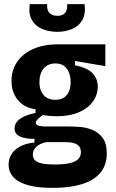

<svg xmlns="http://www.w3.org/2000/svg" viewBox="-20 -745 563 935"><path d="M236 170Q163 170 115.5 156.5Q68 143 45 117.5Q22 92 22 57Q22 13 55 -16Q88 -45 148 -51V-69Q105 -68 78 -80Q51 -92 51 -119Q51 -147 77 -166Q103 -185 153 -195V-213Q98 -220 67 -258Q36 -296 36 -351Q36 -403 63 -443Q90 -483 140.5 -506Q191 -529 262 -529H493V-423L345 -448V-427Q406 -415 431 -388Q456 -361 456 -323Q456 -283 432 -250Q408 -217 363.5 -198Q319 -179 256 -179Q244 -179 228 -180Q212 -181 188 -185Q171 -172 162.5 -163Q154 -154 154 -147Q154 -140 161 -136Q168 -132 179.5 -130.5Q191 -129 203 -129H317Q337 -129 367.5 -127Q398 -125 428.5 -113Q459 -101 479.5 -74Q500 -47 500 2Q500 59 468.5 96.5Q437 134 378 152Q319 170 236 170ZM245 56Q294 56 322 49Q350 42 362 28.5Q374 15 374 -3Q374 -22 365.5 -32Q357 -42 344.5 -46.5Q332 -51 319 -52Q306 -53 296 -53H205Q171 -45 155.5 -29Q140 -13 140 8Q140 26 151.5 36.5Q163 47 186.5 51.5Q210 56 245 56ZM250 -259Q286 -259 305 -282Q324 -305 324 -345Q324 -386 305 -411Q286 -436 250 -436Q213 -436 192.5 -411Q172 -386 172 -345Q172 -319 181 -299.5Q190 -280 207.5 -269.5Q225 -259 250 -259ZM125 -725H210Q207 -698 220 -683Q233 -668 260 -668Q286 -668 297.5 -683Q309 -698 307 -725H392Q398 -676 380.5 -646.5Q363 -617 330.5 -603.5Q298 -590 259 -590Q217 -590 184 -604.5Q151 -619 134.5 -649Q118 -679 125 -725Z"/></svg>

Font: Bricolage Grotesque 24pt SemiCondensed
Style: Bold
Weight: 700
Width: 4
Designer: Mathieu Triay
Foundry: Atelier Triay
Version: Version 1.001;gftools[0.9.33.dev8+g029e19f]